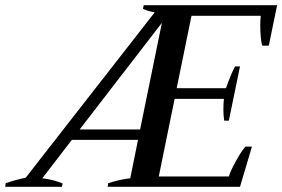

<svg xmlns="http://www.w3.org/2000/svg" viewBox="-52 -720 1088 740"><path d="M-30 -14Q8 -27 47 -35L544 -672Q540 -673 525.5 -676.5Q511 -680 499 -686L502 -700H1016L984 -544H959Q955 -555 953 -578Q951 -601 951 -625Q951 -641 953 -659H686L629 -380H819Q836 -430 854 -464H873L830 -255H812Q809 -275 809 -298Q809 -321 811 -339H621L560 -40H830Q837 -63 858.5 -101.5Q880 -140 894 -155H919L873 0H363L365 -14Q408 -28 450 -33L480 -181H225L111 -33Q157 -27 189 -13L187 0H-32ZM488 -221 572 -632 255 -221Z"/></svg>

Font: Trirong Medium
Style: Italic
Weight: 500
Italic angle: -12°
Designer: Katatrad Team
Foundry: CadsonDemak
Version: Version 1.001